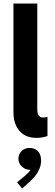

<svg xmlns="http://www.w3.org/2000/svg" viewBox="-20 -772 311 1086"><path d="M185.8 7.8Q142.3 7.8 113.6 -11Q84.9 -29.8 70.5 -62.2Q56.1 -94.5 56.1 -135.1V-752H190.9V-151.3Q190.9 -139.6 193.7 -129.6Q196.5 -119.6 204 -113.5Q211.6 -107.3 226.2 -107.3Q233.4 -107.3 238.9 -108.7Q244.3 -110 248.5 -111.2V-2.5Q235.9 2.1 219.4 5Q202.9 7.8 185.8 7.8ZM105.3 294.5 76.5 259.3 121.5 222.3Q129.8 215.3 140 204.5Q150.2 193.6 157.4 181.6Q164.7 169.5 164.2 158.9L182.1 158Q181.2 169.9 172.9 179.2Q164.6 188.4 146.7 188.4Q124.8 188.4 104.8 171.2Q84.7 153.9 84.2 125.9Q84.7 98 103.6 81Q122.5 64.1 146.7 65Q174.6 64.1 193.4 82.2Q212.3 100.3 212.3 135.4Q212.3 163.4 201.7 186.1Q191.1 208.9 177.1 225.5Q163.1 242 152.8 251.2Z"/></svg>

Font: Reddit Sans
Style: Regular
Weight: 400
Designer: Stephen Hutchings
Foundry: Reddit
Version: Version 1.014